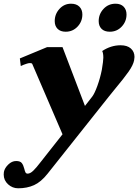

<svg xmlns="http://www.w3.org/2000/svg" viewBox="-51 -724 745 1035"><path d="M244 -610Q244 -648 269.5 -676Q295 -704 332 -704Q361 -704 377 -688Q393 -672 393 -646Q393 -608 367 -580.5Q341 -553 303 -553Q275 -553 259.5 -568.5Q244 -584 244 -610ZM481 -610Q481 -648 507 -676Q533 -704 572 -704Q600 -704 615.5 -688Q631 -672 631 -646Q631 -608 605 -580.5Q579 -553 541 -553Q512 -553 496.5 -568.5Q481 -584 481 -610ZM674 -417Q674 -411 672 -399Q667 -373 642 -337.5Q617 -302 571 -247L537 -205L205 213Q170 257 132.5 274Q95 291 47 291Q16 291 -7.5 269.5Q-31 248 -31 217Q-31 208 -30 203Q-26 182 -6.5 163Q13 144 36 144Q58 144 66.5 155Q75 166 80 186Q83 199 86.5 205.5Q90 212 98 212Q112 212 128.5 196Q145 180 167 151L286 0L123 -379Q121 -384 111 -384Q102 -384 91 -380Q80 -376 77 -375L61 -368L56 -409L203 -470H286L407 -153L446 -203Q459 -220 474 -261.5Q489 -303 498 -348Q506 -396 506 -413Q506 -437 500 -449Q547 -480 599 -480Q635 -480 654.5 -462.5Q674 -445 674 -417Z"/></svg>

Font: Taviraj Black
Style: Italic
Weight: 900
Italic angle: -12°
Designer: Katatrad Team
Foundry: CadsonDemak
Version: Version 1.001